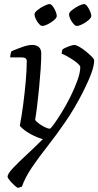

<svg xmlns="http://www.w3.org/2000/svg" viewBox="-20 -720 481 940"><path d="M67 200Q50 189 33.5 170.5Q17 152 17 145Q17 131 44 102.5Q71 74 111 37Q151 0 190 -39Q164 -45 130 -63.5Q96 -82 77 -104Q86 -151 93.5 -208Q101 -265 106 -321.5Q111 -378 111 -421Q111 -439 86 -439H30Q30 -446 32 -455.5Q34 -465 36 -469Q61 -480 89.5 -490Q118 -500 138 -500Q157 -500 169.5 -490Q182 -480 182 -458Q182 -424 179 -380.5Q176 -337 171.5 -291Q167 -245 162 -203.5Q157 -162 152 -133Q156 -126 170 -115.5Q184 -105 199.5 -97.5Q215 -90 224 -90Q228 -90 244 -112Q260 -134 282 -169.5Q304 -205 324.5 -246Q345 -287 359 -326Q373 -365 373 -392Q373 -398 362 -408Q351 -418 335 -428.5Q319 -439 304 -447Q289 -455 282 -457Q282 -470 287 -479Q296 -485 315.5 -492.5Q335 -500 344 -500Q352 -500 368 -491Q384 -482 400.5 -468.5Q417 -455 429 -443Q441 -431 441 -425Q441 -399 427.5 -362Q414 -325 388 -273Q346 -190 300.5 -124Q255 -58 212.5 -4Q170 50 137 98.5Q104 147 87 194ZM356 -593Q349 -593 340 -603Q331 -613 324.5 -626.5Q318 -640 318 -650Q318 -659 333 -671Q348 -683 365.5 -691.5Q383 -700 392 -700Q399 -700 407 -689.5Q415 -679 421 -665Q427 -651 427 -642Q427 -633 413 -621Q399 -609 382.5 -601Q366 -593 356 -593ZM187 -593Q180 -593 171 -603Q162 -613 155.5 -626.5Q149 -640 149 -650Q149 -659 164 -671Q179 -683 196.5 -691.5Q214 -700 223 -700Q230 -700 238 -689.5Q246 -679 252 -665Q258 -651 258 -642Q258 -633 244 -621Q230 -609 213.5 -601Q197 -593 187 -593Z"/></svg>

Font: Texturina 72pt 72pt Light
Style: Italic
Weight: 300
Italic angle: -11°
Designer: Guillermo Torres Carreño
Foundry: Omnibus-Type
Version: Version 1.002; ttfautohint (v1.8.3)